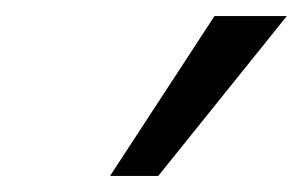

<svg xmlns="http://www.w3.org/2000/svg" viewBox="-20 -727 377 239"><path d="M117 -508 247 -707H337L177 -508Z"/></svg>

Font: Ysabeau Office Medium
Style: Italic
Weight: 500
Italic angle: -12°
Designer: Christian Thalmann (Catharsis Fonts)
Version: Version 2.001;gftools[0.9.30]; featfreeze: tnum,lnum,ss02